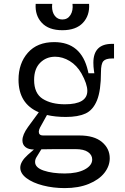

<svg xmlns="http://www.w3.org/2000/svg" viewBox="-20 -765 640 985"><path d="M84 95Q84 64 123 29L154 2Q126 2 110.5 -10.5Q95 -23 95 -45Q95 -74 124 -114L179 -189Q75 -233 75 -356Q75 -440 123 -494.5Q171 -549 258 -549Q397 -549 431 -402L434 -389H464L462 -402Q459 -423 459 -443Q459 -540 555 -540H565V-465H555Q522 -465 510 -451Q498 -437 498 -395Q498 -300 477.5 -250Q457 -200 418.5 -182.5Q380 -165 318 -165Q264 -165 221 -175L185 -110Q179 -98 179 -89Q179 -80 184.5 -75Q190 -70 200 -70H387Q463 -70 503 -36.5Q543 -3 543 47Q543 87 515.5 122Q488 157 435.5 178.5Q383 200 312 200Q253 200 200.5 186.5Q148 173 116 149Q84 125 84 95ZM313 -230Q428 -230 428 -299Q428 -334 398 -388Q374 -430 337.5 -452Q301 -474 263 -474Q217 -474 186 -443Q155 -412 155 -355Q155 -286 199 -258Q243 -230 313 -230ZM160 66Q160 95 204 110Q248 125 312 125Q376 125 414.5 104.5Q453 84 453 53Q453 30 431.5 15Q410 0 367 0H264L192 1L168 40Q160 52 160 66ZM352 -745H437Q441 -686 405.5 -648Q370 -610 300 -610Q230 -610 194.5 -648Q159 -686 163 -745H248L247 -732Q247 -702 261.5 -683.5Q276 -665 300 -665Q327 -665 341.5 -688Q356 -711 352 -745Z"/></svg>

Font: Sligoil Micro
Style: Regular
Weight: 400
Designer: Ariel Martín Pérez
Foundry: Igor Stepanchenko
Version: Version 1.001